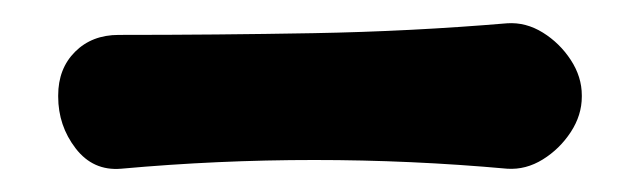

<svg xmlns="http://www.w3.org/2000/svg" viewBox="-20 -750 540 165"><path d="M480 -667Q480 -651 470.5 -636.5Q461 -622 446.5 -613Q432 -604 416 -605Q250 -620 84 -605Q60 -603 45 -622.5Q30 -642 30 -667V-668Q30 -691 44.5 -705.5Q59 -720 82 -720Q166 -720 249.5 -721.5Q333 -723 416 -730Q432 -731 446.5 -722Q461 -713 470.5 -698.5Q480 -684 480 -668Z"/></svg>

Font: Winky Sans SemiBold
Style: Regular
Weight: 600
Designer: Simon Atzbach
Foundry: typofactur
Version: Version 1.205